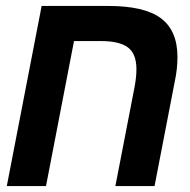

<svg xmlns="http://www.w3.org/2000/svg" viewBox="-20 -626 640 646"><path d="M439 -393.1Q439 -445.3 410.2 -466.6Q381.3 -487.8 320.8 -487.8H229L134.8 0H2.9L120.1 -606H344.2Q465.8 -606 521.5 -564.5Q577.1 -522.9 577.1 -434.1Q577.1 -393.6 567.9 -351.1L500 0H368.2L433.1 -335Q439 -367.7 439 -393.1Z"/></svg>

Font: Cousine
Style: Bold Italic
Weight: 700
Italic angle: -12°
Monospace: yes
Designer: Steve Matteson
Foundry: Ascender Corporation
Version: Version 1.20